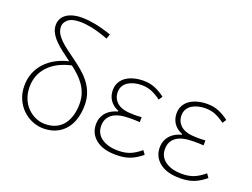

<svg xmlns="http://www.w3.org/2000/svg" viewBox="-120 -1068 1759 1341"><g transform="rotate(20 759.5 -397.0)"><path d="M495 -728 507 -763Q433 -788 381 -797.5Q329 -807 286 -807Q245 -807 215 -798Q185 -789 166 -774Q147 -759 138 -739Q129 -719 129 -697Q129 -667 143.5 -640Q158 -613 182.5 -588Q207 -563 238.5 -539Q270 -515 304 -490Q253 -478 209.5 -454.5Q166 -431 134.5 -397Q103 -363 85.5 -319.5Q68 -276 68 -224Q68 -168 88 -124Q108 -80 140 -49.5Q172 -19 212.5 -3Q253 13 293 13Q345 13 385.5 -5Q426 -23 454 -56Q482 -89 496.5 -135.5Q511 -182 511 -238Q511 -289 495.5 -329.5Q480 -370 454.5 -402.5Q429 -435 397 -462Q365 -489 332 -513Q298 -538 268 -560Q238 -582 215.5 -604Q193 -626 180 -649Q167 -672 167 -699Q167 -728 194.5 -751.5Q222 -775 284 -775Q321 -775 369.5 -765.5Q418 -756 495 -728ZM293 -20Q257 -20 223 -35Q189 -50 162.5 -77Q136 -104 120.5 -142.5Q105 -181 105 -227Q105 -318 164 -381.5Q223 -445 332 -469Q361 -447 386.5 -423Q412 -399 431.5 -371Q451 -343 462.5 -309.5Q474 -276 474 -235Q474 -190 463.5 -151Q453 -112 431 -82.5Q409 -53 374.5 -36.5Q340 -20 293 -20Z M834 13Q893 13 935.5 -3Q978 -19 1023 -56L1003 -84Q961 -49 924 -34.5Q887 -20 838 -20Q760 -20 714 -53Q668 -86 668 -143Q668 -200 710 -230.5Q752 -261 837 -261H873Q890 -261 913 -259V-296Q893 -294 881 -294H853Q769 -294 732.5 -325Q696 -356 696 -403Q696 -430 707.5 -449.5Q719 -469 738.5 -481.5Q758 -494 784 -500.5Q810 -507 838 -507Q880 -507 914 -492.5Q948 -478 983 -452L1001 -480Q966 -507 927 -523.5Q888 -540 840 -540Q803 -540 770 -531.5Q737 -523 712 -506Q687 -489 673 -463.5Q659 -438 659 -405Q659 -363 681 -331Q703 -299 745 -282V-277Q723 -271 702.5 -260.5Q682 -250 666 -233.5Q650 -217 640 -194Q630 -171 630 -141Q630 -72 683.5 -29.5Q737 13 834 13Z M1308 13Q1367 13 1409.5 -3Q1452 -19 1497 -56L1477 -84Q1435 -49 1398 -34.5Q1361 -20 1312 -20Q1234 -20 1188 -53Q1142 -86 1142 -143Q1142 -200 1184 -230.5Q1226 -261 1311 -261H1347Q1364 -261 1387 -259V-296Q1367 -294 1355 -294H1327Q1243 -294 1206.5 -325Q1170 -356 1170 -403Q1170 -430 1181.5 -449.5Q1193 -469 1212.5 -481.5Q1232 -494 1258 -500.5Q1284 -507 1312 -507Q1354 -507 1388 -492.5Q1422 -478 1457 -452L1475 -480Q1440 -507 1401 -523.5Q1362 -540 1314 -540Q1277 -540 1244 -531.5Q1211 -523 1186 -506Q1161 -489 1147 -463.5Q1133 -438 1133 -405Q1133 -363 1155 -331Q1177 -299 1219 -282V-277Q1197 -271 1176.5 -260.5Q1156 -250 1140 -233.5Q1124 -217 1114 -194Q1104 -171 1104 -141Q1104 -72 1157.5 -29.5Q1211 13 1308 13Z"/></g></svg>

Font: Spoqa Han Sans Neo Thin
Style: Regular
Weight: 100
Designer: [Spoqa Han Sans Neo] Dong-huui Kim  Younghwa Kang  Yujin Lee  [Noto Sans] Ryoko NISHIZUKA  (kana & ideographs); Paul D. 
Foundry: Spoqa (http://www.spoqa-han-sans.com)
Version: Version 1.100;hotconv 1.0.109;makeotfexe 2.5.65596